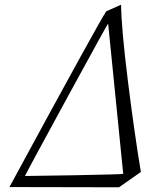

<svg xmlns="http://www.w3.org/2000/svg" viewBox="-20 -774 683 815"><path d="M431 -726 494 -754Q495 -655 522.5 -433.5Q550 -212 578 -44L485 21L20 20Q403 -686 431 -726ZM439 -674Q437 -674 269.5 -367Q102 -60 86 -27Q112 -27 155.5 -28Q199 -29 290 -30Q503 -34 503 -36Z"/></svg>

Font: Felipa
Style: Regular
Weight: 400
Designer: Javier Alcaraz
Foundry: Fontstage
Version: Version 1.001